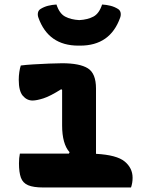

<svg xmlns="http://www.w3.org/2000/svg" viewBox="-20 -830 640 850"><path d="M68 -150H285L288 -156Q255 -193 255 -275V-432L251 -435Q202 -404 172 -394.5Q142 -385 124 -385Q99 -385 81 -406Q63 -427 63 -477Q63 -494 65.5 -511Q68 -528 72 -540Q94 -543 128 -545Q162 -547 197 -548.5Q232 -550 255 -550Q333 -550 369 -527.5Q405 -505 405 -438V-149Q497 -144 532 -115Q567 -86 567 -43Q567 -20 560 0H172Q128 0 104.5 -10Q81 -20 72.5 -43.5Q64 -67 64 -107Q64 -131 68 -150ZM331 -741Q368 -743 393.5 -756.5Q419 -770 432 -810Q451 -809 469 -804.5Q487 -800 503 -790Q512 -784 514 -773.5Q516 -763 512 -752Q468 -628 335 -628H327Q194 -628 150 -752Q146 -763 148 -773.5Q150 -784 159 -790Q175 -800 193 -804.5Q211 -809 230 -810Q243 -770 268.5 -756.5Q294 -743 331 -741Z"/></svg>

Font: Recursive Mn Csl St XBd
Style: Regular
Weight: 800
Monospace: yes
Version: Version 1.079;hotconv 1.0.112;makeotfexe 2.5.65598; ttfautoh